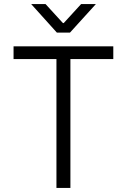

<svg xmlns="http://www.w3.org/2000/svg" viewBox="-20 -929 627 949"><path d="M47 -700H540V-637H328V0H259V-637H47ZM134 -909H205L291 -815H295L381 -909H454L326 -768H261Z"/></svg>

Font: Lopes Sans Light
Style: Regular
Weight: 300
Designer: Gabriel Lam, Diego Maldonado
Foundry: TypeRant, Foresti Design
Version: Version 4.000